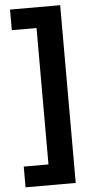

<svg xmlns="http://www.w3.org/2000/svg" viewBox="-63 -829 504 1033"><g transform="rotate(-5 189.0 -313.0)"><path d="M303 -793V167H32.1V55H165.6V-681.7H32.1V-793Z"/></g></svg>

Font: Mona Sans ExtraLight
Style: Regular
Weight: 200
Designer: Deni Anggara
Foundry: GitHub
Version: Version 2.000